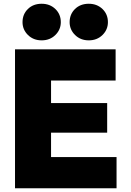

<svg xmlns="http://www.w3.org/2000/svg" viewBox="-20 -1003 696 1023"><path d="M100 -885Q100 -927 128.5 -955Q157 -983 202 -983Q246 -983 275 -955Q304 -927 304 -885Q304 -845 275 -816.5Q246 -788 202 -788Q158 -788 129 -816.5Q100 -845 100 -885ZM351 -885Q351 -927 379.5 -955Q408 -983 453 -983Q497 -983 526 -955Q555 -927 555 -885Q555 -845 526 -816.5Q497 -788 453 -788Q409 -788 380 -816.5Q351 -845 351 -885ZM252 -296V-166H601V0H60V-740H596V-574H252V-454H551V-296Z"/></svg>

Font: Be Vietnam Black
Style: Regular
Weight: 900
Designer: Lam Bao; Tony Le; Vietanh Nguyen
Foundry: Yellow Type Foundry
Version: Version 5.000